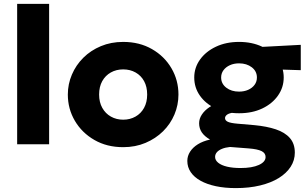

<svg xmlns="http://www.w3.org/2000/svg" viewBox="-20 -740 1576 985"><path d="M68 0V-720H232V0Z M612 15Q528.5 15 464.5 -21.8Q400.5 -58.5 364.2 -120Q328 -181.5 328 -255Q328 -308.5 348.8 -357.2Q369.5 -406 407.5 -443.8Q445.5 -481.5 497.5 -503.2Q549.5 -525 612 -525Q695.5 -525 759.5 -488.2Q823.5 -451.5 859.5 -390Q895.5 -328.5 895.5 -255Q895.5 -201.5 875 -152.8Q854.5 -104 816.5 -66.5Q778.5 -29 726.5 -7Q674.5 15 612 15ZM612 -126Q647 -126 675 -141.8Q703 -157.5 719 -186.5Q735 -215.5 735 -255Q735 -295 719.2 -323.8Q703.5 -352.5 675.5 -368.2Q647.5 -384 612 -384Q576.5 -384 548.5 -368.2Q520.5 -352.5 504.5 -323.8Q488.5 -295 488.5 -255Q488.5 -215.5 504.8 -186.5Q521 -157.5 549 -141.8Q577 -126 612 -126Z M1190 225Q1133 225 1087.2 215.2Q1041.5 205.5 1008.8 187.2Q976 169 958.5 143.2Q941 117.5 941 85.5Q941 60.5 955 38.5Q969 16.5 995 0.2Q1021 -16 1057.5 -24Q1029 -40.5 1015.2 -61Q1001.5 -81.5 1001.5 -107.5Q1001.5 -131 1015.5 -152.2Q1029.5 -173.5 1054.5 -190.2Q1079.5 -207 1113 -216.8Q1146.5 -226.5 1186 -226L1215.5 -164.5Q1187.5 -164.5 1169.5 -161Q1151.5 -157.5 1143 -150.2Q1134.5 -143 1134.5 -134Q1134.5 -122 1148.8 -115.2Q1163 -108.5 1198 -105.5L1285 -98Q1348.5 -92 1395 -76.5Q1441.5 -61 1467 -32Q1492.5 -3 1492.5 43Q1492.5 82.5 1471 115.8Q1449.5 149 1409.8 173.5Q1370 198 1314.2 211.5Q1258.5 225 1190 225ZM1214 122Q1273.5 122 1308 106.2Q1342.5 90.5 1342.5 65.5Q1342.5 45.5 1322 35.2Q1301.5 25 1257 21.5L1160 14Q1135.5 16.5 1118.2 23.8Q1101 31 1092.2 41.5Q1083.5 52 1083.5 65Q1083.5 82 1099.5 95Q1115.5 108 1144.8 115Q1174 122 1214 122ZM1206.5 -159Q1138.5 -159 1086.8 -183.2Q1035 -207.5 1005.8 -249Q976.5 -290.5 976.5 -342.5Q976.5 -393 1006.2 -434.5Q1036 -476 1088 -500.5Q1140 -525 1206.5 -525Q1272.5 -525 1324.2 -500.8Q1376 -476.5 1405.8 -435.2Q1435.5 -394 1435.5 -342.5Q1435.5 -291.5 1406.2 -249.8Q1377 -208 1325.5 -183.5Q1274 -159 1206.5 -159ZM1206.5 -270Q1232.5 -270 1253.2 -279.2Q1274 -288.5 1286 -304.8Q1298 -321 1298 -342.5Q1298 -374.5 1271.8 -394.8Q1245.5 -415 1206.5 -415Q1180 -415 1159.2 -405.5Q1138.5 -396 1126.5 -379.8Q1114.5 -363.5 1114.5 -342.5Q1114.5 -310.5 1140.8 -290.2Q1167 -270 1206.5 -270ZM1283 -387.5 1221 -494 1523 -510V-380Z"/></svg>

Font: Geologica Roman
Style: Bold
Weight: 700
Designer: Sindre Bremnes, Frode Helland
Foundry: Monokrom Skriftforlag AS
Version: Version 1.010;gftools[0.9.28]